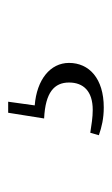

<svg xmlns="http://www.w3.org/2000/svg" viewBox="78 -119 274 470"><g transform="rotate(-90 215.0 116.0)"><path d="M201 -1H174L160 87C224 90 248 112 248 148C248 183 227 206 181 206C162 206 145 203 125 200L119 221C139 228 160 233 187 233C258 233 296 197 296 148C296 102 255 69 192 64Z"/></g></svg>

Font: Noto Serif CJK KR ExtraLight
Style: Regular
Weight: 250
Designer: Ryoko NISHIZUKA 西塚涼子 (kana & ideographs); Frank Grießhammer (Latin, Greek & Cyrillic); Wenlong ZHANG 张文龙 (bopomofo); San
Foundry: Adobe Systems Incorporated
Version: Version 1.000;PS 1;hotconv 16.6.53;makeotf.lib2.5.65590